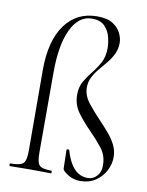

<svg xmlns="http://www.w3.org/2000/svg" viewBox="-83 -786 658 857"><g transform="rotate(10 245.5 -357.5)"><path d="M340 11Q321 11 302.5 4.5Q284 -2 264 -20Q262 -22 260 -25Q258 -28 258 -32L256 -116Q256 -118 261.5 -118.5Q267 -119 268 -117Q279 -79 294 -55Q309 -31 328 -19.5Q347 -8 370 -8Q396 -8 413.5 -28.5Q431 -49 428 -85Q426 -123 401.5 -154Q377 -185 347 -215Q315 -247 287.5 -283.5Q260 -320 260 -366Q260 -402 275 -427.5Q290 -453 309 -476.5Q328 -500 343 -527.5Q358 -555 358 -595Q358 -618 351 -645Q344 -672 324.5 -692Q305 -712 267 -712Q207 -712 173 -641.5Q139 -571 139 -446V-81Q139 -38 151 -25Q163 -12 206 -12Q208 -12 208 -6Q208 0 206 0Q182 0 160.5 -0.5Q139 -1 116 -1Q90 -1 65 -0.5Q40 0 20 0Q17 0 17 -6Q17 -12 20 -12Q65 -12 78 -25Q91 -38 91 -81L90 -448Q90 -581 143 -653.5Q196 -726 288 -726Q335 -726 360.5 -709Q386 -692 396.5 -669Q407 -646 407 -627Q407 -599 396 -576Q385 -553 368.5 -533Q352 -513 335.5 -493.5Q319 -474 308 -452.5Q297 -431 297 -406Q297 -369 323.5 -335.5Q350 -302 382 -269Q404 -246 424 -222.5Q444 -199 456.5 -173.5Q469 -148 469 -119Q469 -88 453.5 -58Q438 -28 409 -8.5Q380 11 340 11Z"/></g></svg>

Font: Cormorant Light
Style: Regular
Weight: 300
Designer: Christian Thalmann (Catharsis Fonts)
Foundry: Catharsis Fonts
Version: Version 4.000